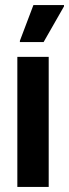

<svg xmlns="http://www.w3.org/2000/svg" viewBox="-20 -733 271 753"><path d="M48 0V-510H171V0ZM58 -568V-573L111 -713H231V-708L151 -568Z"/></svg>

Font: Saira Condensed
Style: Bold
Weight: 700
Width: 3
Designer: Hector Gatti with collaboration of the Omnibus-Type team
Foundry: Omnibus-Type
Version: Version 1.101